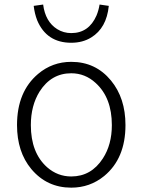

<svg xmlns="http://www.w3.org/2000/svg" viewBox="-20 -822 634 854"><path d="M296.9 12.7Q188.5 12.7 119.1 -70.3Q55.7 -146.5 55.7 -265.6Q55.7 -414.1 149.4 -493.2Q212.9 -546.9 296.9 -546.9Q405.3 -546.9 473.6 -463.9Q538.1 -385.7 538.1 -265.6Q538.1 -117.2 443.4 -39.1Q379.9 12.7 296.9 12.7ZM296.9 -37.1Q385.7 -37.1 437.5 -117.2Q477.5 -178.7 477.5 -265.6Q477.5 -387.7 405.3 -453.1Q358.4 -496.1 296.9 -496.1Q208 -496.1 156.2 -415Q117.2 -352.5 117.2 -265.6Q117.2 -142.6 189.5 -78.1Q236.3 -37.1 296.9 -37.1ZM296.9 -631.8Q187.5 -631.8 145.5 -731.4Q133.8 -761.7 129.9 -795.9L171.9 -801.8Q181.6 -725.6 234.4 -692.4Q262.7 -674.8 296.9 -674.8Q375 -674.8 409.2 -752.9Q418.9 -776.4 422.9 -801.8L463.9 -795.9Q454.1 -697.3 385.7 -655.3Q347.7 -631.8 296.9 -631.8Z"/></svg>

Font: Taipei Sans TC Beta Light
Style: Regular
Weight: 300
Designer: JT Foundry
Foundry: JT Foundry
Version: Version 1.000